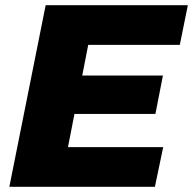

<svg xmlns="http://www.w3.org/2000/svg" viewBox="-20 -720 744 740"><path d="M320 -547 297 -429H608L579 -281H267L242 -153H609L577 0H16L156 -700H704L673 -547Z"/></svg>

Font: Idrija
Style: Italic
Weight: 800
Italic angle: -11.3°
Designer: Julieta Ulanovsky
Foundry: Julieta Ulanovsky
Version: Version 7.200